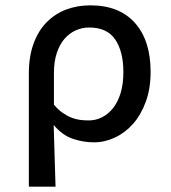

<svg xmlns="http://www.w3.org/2000/svg" viewBox="-20 -521 640 719"><path d="M88 178V-245Q88 -310 106 -358.5Q124 -407 155.5 -438.5Q187 -470 228.5 -485.5Q270 -501 318 -501Q427 -501 485.5 -435Q544 -369 544 -252Q544 -189 526 -140Q508 -91 478.5 -57.5Q449 -24 410.5 -6Q372 12 332 12Q291 12 252 -1.5Q213 -15 181 -53Q183 10 184.5 63.5Q186 117 188 178ZM312 -70Q339 -70 362.5 -82Q386 -94 404 -117Q422 -140 432 -173.5Q442 -207 442 -251Q442 -328 411.5 -373Q381 -418 314 -418Q287 -418 263 -407Q239 -396 221 -375Q203 -354 192.5 -322Q182 -290 182 -248V-129Q198 -110 214.5 -98.5Q231 -87 247.5 -80.5Q264 -74 280 -72Q296 -70 312 -70Z"/></svg>

Font: Source Code Pro Medium
Style: Regular
Weight: 500
Monospace: yes
Designer: Paul D. Hunt, Teo Tuominen
Foundry: Adobe Systems Incorporated
Version: Version 2.030;PS 1.000;hotconv 16.6.51;makeotf.lib2.5.65220